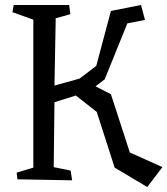

<svg xmlns="http://www.w3.org/2000/svg" viewBox="-20 -721 673 772"><path d="M633 -49 572 31 441 -47 369 -271 285 -337 199 -310 196 -49 264 -35 270 4 50 0 47 -27 114 -47V-642L30 -672L35 -701H258L263 -664L202 -647L204 -646L199 -377L300 -405L367 -456L426 -677L547 -701L563 -641L492 -627L401 -402L364 -374L426 -342L502 -108Z"/></svg>

Font: Underdog
Style: Regular
Weight: 400
Designer: Sergey Steblina
Foundry: Sergey Steblina, Jovanny Lemonad
Version: Version 1.001; ttfautohint (v0.9)